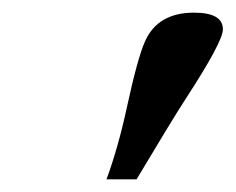

<svg xmlns="http://www.w3.org/2000/svg" viewBox="-20 -743 371 302"><path d="M147.5 -460.9Q166 -511.2 179.7 -574.7Q196.3 -651.4 208 -677.7Q228 -723.1 285.2 -723.1Q330.6 -723.1 330.6 -696.8Q330.6 -677.2 271 -585.9Q249 -551.8 194.8 -460.9Z"/></svg>

Font: Elstob 10pt Medium
Style: Italic
Weight: 500
Italic angle: -20°
Designer: Peter S. Baker
Version: Version 1.015